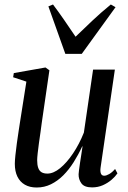

<svg xmlns="http://www.w3.org/2000/svg" viewBox="-20 -824 569 855"><path d="M143.5 11Q112.5 11 90.8 -1.5Q69 -14 57.5 -37.5Q46 -61 46 -94.5Q46 -107.5 48.5 -132.2Q51 -157 55 -185.8Q59 -214.5 62.8 -239.2Q66.5 -264 68.5 -276.5L97.5 -460.5L38.5 -480L41.5 -498.5L182.5 -523.5L200 -511L166 -277.5Q164 -260.5 160.5 -236.5Q157 -212.5 153.5 -187.5Q150 -162.5 147.8 -141.8Q145.5 -121 145.5 -110.5Q145.5 -90 150.2 -76.5Q155 -63 165 -57Q175 -51 191 -51Q218 -51 247.8 -75.2Q277.5 -99.5 305.2 -140.8Q333 -182 353.5 -233.5L394.5 -514H491.5L428 -78.5Q425.5 -61.5 429.2 -51.5Q433 -41.5 444 -41.5Q453.5 -41.5 466.2 -48.8Q479 -56 492.5 -71.5L503 -52Q493.5 -38 476.8 -23.5Q460 -9 438 0.8Q416 10.5 390 10.5Q355.5 10.5 342.5 -7.5Q329.5 -25.5 330 -48Q330 -52 331.8 -66.2Q333.5 -80.5 336.5 -99.8Q339.5 -119 342.5 -138.5Q345.5 -158 347.5 -172H346Q329 -135 308 -101.8Q287 -68.5 261.8 -43.2Q236.5 -18 207 -3.5Q177.5 11 143.5 11ZM271 -584 195.5 -795.5 216 -804Q239.5 -773 264.5 -736.8Q289.5 -700.5 316.5 -660.5Q352.5 -695 390 -730.8Q427.5 -766.5 473.5 -804L494.5 -792L344 -584Z"/></svg>

Font: Merriweather 120pt
Style: Italic
Weight: 400
Italic angle: -7.8°
Version: Version 2.101